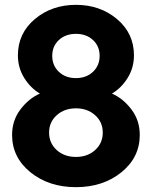

<svg xmlns="http://www.w3.org/2000/svg" viewBox="-20 -762 628 794"><path d="M558 -204Q558 -111 482 -49.5Q406 12 294 12Q182 12 106 -49.5Q30 -111 30 -204Q30 -264 64.5 -309.5Q99 -355 145 -375Q106 -398 80 -440Q54 -482 54 -533Q54 -624 124 -683Q194 -742 294 -742Q394 -742 464 -683Q534 -624 534 -533Q534 -482 508 -440Q482 -398 443 -375Q489 -355 523.5 -309.5Q558 -264 558 -204ZM364.5 -596.5Q337 -622 294 -622Q251 -622 223.5 -596.5Q196 -571 196 -531Q196 -491 223.5 -465Q251 -439 294 -439Q337 -439 364.5 -465Q392 -491 392 -531Q392 -571 364.5 -596.5ZM183 -214Q183 -170 214.5 -141.5Q246 -113 294 -113Q342 -113 373.5 -141.5Q405 -170 405 -214Q405 -257 373.5 -285.5Q342 -314 294 -314Q246 -314 214.5 -285.5Q183 -257 183 -214Z"/></svg>

Font: Freely
Style: Bold
Weight: 700
Designer: Kris Sowersby
Foundry: Klim Type Foundry
Version: Version 1.006;hotconv 1.0.113;makeotfexe 2.5.65598;200799169